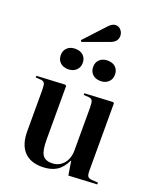

<svg xmlns="http://www.w3.org/2000/svg" viewBox="-177 -1089 996 1208"><g transform="rotate(20 321.5 -484.5)"><path d="M217.8 -809.1 210.9 -818.8 339.8 -958Q363.3 -982.9 384.8 -982.9Q406.7 -982.9 420.9 -966.3Q435.1 -949.7 435.1 -928.2Q435.1 -887.7 388.2 -871.1ZM414.1 -619.1Q380.9 -619.1 360.8 -637.9Q340.8 -656.7 340.8 -688Q340.8 -718.3 360.8 -737.1Q380.9 -755.9 414.1 -755.9Q447.8 -755.9 467.3 -737.3Q486.8 -718.8 486.8 -688Q486.8 -657.2 466.8 -638.2Q446.8 -619.1 414.1 -619.1ZM196.8 -619.1Q164.1 -619.1 144 -637.9Q124 -656.7 124 -688Q124 -718.3 144 -737.1Q164.1 -755.9 196.8 -755.9Q231 -755.9 251 -737.3Q271 -718.8 271 -688Q271 -657.2 250.5 -638.2Q230 -619.1 196.8 -619.1ZM252 14.2Q173.3 14.2 131.6 -31.2Q89.8 -76.7 89.8 -165V-441.9Q89.8 -475.1 83.7 -486.3Q77.6 -497.6 57.1 -499L23.9 -501L24.9 -512.2L214.8 -522L222.2 -516.1V-155.8Q222.2 -85 239.7 -56.9Q257.3 -28.8 301.8 -28.8Q350.1 -28.8 380.1 -63.2Q410.2 -97.7 410.2 -154.8V-440.9Q410.2 -473.1 404.1 -485.4Q397.9 -497.6 377.9 -499L345.2 -501L346.2 -512.2L535.2 -522L542 -516.1V-64.9Q542 -38.6 548.6 -28.3Q555.2 -18.1 575.2 -16.1L618.2 -13.2V-1L428.2 8.8L413.1 -85H411.1Q385.7 -32.2 347.7 -9Q309.6 14.2 252 14.2Z"/></g></svg>

Font: Display Semibold
Style: Regular
Weight: 600
Designer: Latin by Veronika Burian and Jose Scaglione. Greek by Irene Vlachou. Cyrillic by Vera Evstafieva.
Foundry: TypeTogether
Version: Version 3.002